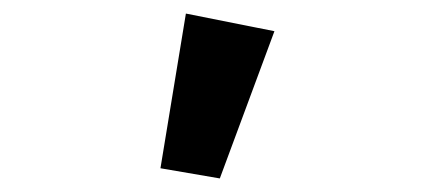

<svg xmlns="http://www.w3.org/2000/svg" viewBox="-20 -853 640 283"><path d="M254 -833 384.5 -807 304 -590 216.5 -605Z"/></svg>

Font: Fira Code Light SemiBold
Style: Regular
Weight: 600
Monospace: yes
Version: Version 5.002